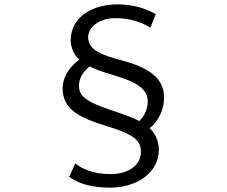

<svg xmlns="http://www.w3.org/2000/svg" viewBox="-20 -796 1040 880"><path d="M669 -669 694 -731C655 -754 595 -776 518 -776C416 -776 304 -727 304 -610C304 -581 319 -542 344 -523C288 -483 267 -431 267 -392C267 -298 337 -258 469 -218C593 -181 626 -152 626 -100C626 -43 574 2 486 2C406 2 353 -24 325 -47L297 14C340 47 403 64 484 64C608 64 708 -5 708 -109C708 -154 686 -192 666 -208C705 -240 732 -292 732 -349C732 -440 659 -487 539 -519C450 -543 384 -565 384 -626C384 -669 432 -713 508 -713C584 -713 641 -688 669 -669ZM391 -492C475 -444 657 -437 657 -331C657 -298 643 -264 618 -241C598 -253 559 -268 478 -295C359 -335 342 -365 342 -404C342 -433 356 -464 391 -492Z"/></svg>

Font: Spoqa Han Sans Neo
Style: Regular
Weight: 400
Designer: [Spoqa Han Sans Neo] Dong-huui Kim ___ Younghwa Kang ___ Yujin Lee ___ [Noto Sans] Ryoko NISHIZUKA ____ (kana & ideograp
Foundry: Spoqa (http://www.spoqa-han-sans.com)
Version: Version 1.100;hotconv 1.0.109;makeotfexe 2.5.65596